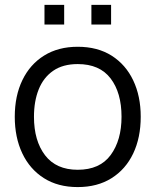

<svg xmlns="http://www.w3.org/2000/svg" viewBox="-20 -745 632 780"><path d="M295.7 15Q215.2 15 158 -21.5Q100.8 -58 70.4 -122.4Q40 -186.8 40 -270.7Q40 -355.5 71 -419.6Q102 -483.7 159.3 -519.3Q216.7 -555 295.7 -555Q376.5 -555 433.8 -518.7Q491 -482.3 521.3 -418.2Q551.7 -354.2 551.7 -270.7Q551.7 -185.7 521.1 -121.4Q490.5 -57.2 433.1 -21.1Q375.7 15 295.7 15ZM295.7 -55.3Q385.5 -55.3 429.6 -115.2Q473.7 -175.2 473.7 -270.7Q473.7 -368.3 429.2 -426.5Q384.8 -484.7 295.7 -484.7Q235.2 -484.7 195.8 -457.3Q156.5 -430 137.2 -381.8Q118 -333.7 118 -270.7Q118 -173.2 163.1 -114.2Q208.2 -55.3 295.7 -55.3ZM431.3 -645.3H351.3V-725.3H431.3ZM240.7 -645.3H160.7V-725.3H240.7Z"/></svg>

Font: Manrope Variable Light
Style: Regular
Weight: 200
Designer: Mikhail Sharanda
Foundry: Mikhail Sharanda
Version: Version 4.505